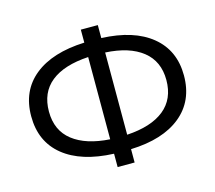

<svg xmlns="http://www.w3.org/2000/svg" viewBox="-106 -858 1138 1015"><g transform="rotate(-15 463.0 -350.0)"><path d="M417 26V-47Q240 -54 142.5 -133Q45 -212 45 -351Q45 -490 142.5 -569Q240 -648 417 -655V-726H510V-655Q686 -648 783.5 -568.5Q881 -489 881 -351Q881 -212 783.5 -132.5Q686 -53 510 -47V26ZM510 -576V-126Q643 -134 714 -191Q785 -248 785 -352Q785 -455 713 -512Q641 -569 510 -576ZM417 -126V-576Q283 -568 212.5 -511.5Q142 -455 142 -351Q142 -247 214.5 -190.5Q287 -134 417 -126Z"/></g></svg>

Font: Montserrat Medium
Style: Regular
Weight: 500
Designer: Julieta Ulanovsky
Foundry: Julieta Ulanovsky
Version: Version 9.000; ttfautohint (v1.8.4.7-5d5b)